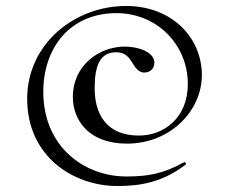

<svg xmlns="http://www.w3.org/2000/svg" viewBox="-20 -520 762 643"><path d="M373 103C449 103 524 91 602 31C605 28 599 21 597 23C525 63 473 71 403 71C265 71 125 -26 125 -213C125 -357 212 -476 370 -476C506 -476 609 -370 609 -239C609 -124 528 -66 445 -66C335 -66 297 -140 297 -224C297 -299 314 -345 369 -345C401 -345 413 -326 425 -307C433 -293 445 -277 463 -277C485 -277 497 -292 497 -311C496 -345 445 -364 398 -364C314 -364 224 -303 224 -195C224 -120 275 -39 405 -39C550 -39 656 -148 656 -269C656 -392 558 -500 402 -500C231 -500 71 -374 71 -189C71 5 227 103 373 103Z"/></svg>

Font: Cormorant Infant Book
Style: Regular
Weight: 500
Designer: Christian Thalmann (Catharsis Fonts)
Version: Version 1.000;PS 002.000;hotconv 1.0.88;makeotf.lib2.5.64775